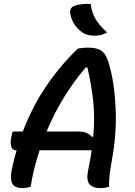

<svg xmlns="http://www.w3.org/2000/svg" viewBox="-20 -954 690 984"><path d="M137 3Q127 6 116 8Q105 10 94 10Q57 10 44 -11.5Q31 -33 39 -78Q50 -132 65 -184H63Q41 -184 36.5 -207Q32 -230 40 -261L45 -280H97Q147 -411 220 -517Q293 -623 379 -705Q391 -707 403.5 -708.5Q416 -710 429 -710Q486 -710 508.5 -686.5Q531 -663 543 -610Q568 -517 573 -391Q578 -265 552 -125Q545 -86 541.5 -55.5Q538 -25 539 3Q529 6 518.5 8Q508 10 494 10Q455 10 438 -10.5Q421 -31 432 -83Q443 -135 450 -184H183Q167 -136 155.5 -89Q144 -42 137 3ZM380 -280Q406 -280 423 -273Q440 -266 451 -253H458Q467 -356 457 -442Q447 -528 428 -608L420 -609Q355 -533 304.5 -449.5Q254 -366 219 -280ZM445 -934Q450 -889 471 -854.5Q492 -820 529 -788Q502 -771 466 -771Q428 -771 405 -786Q377 -804 360.5 -830.5Q344 -857 340 -885Q336 -912 357 -922Q387 -936 445 -934Z"/></svg>

Font: Recursive Sn Csl St Med
Style: Italic
Weight: 500
Italic angle: -15°
Version: Version 1.079;hotconv 1.0.112;makeotfexe 2.5.65598; ttfautoh